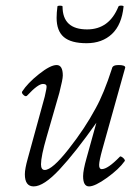

<svg xmlns="http://www.w3.org/2000/svg" viewBox="-20 -646 478 679"><path d="M286.1 -493.2Q231.4 -493.2 205.8 -514.9Q180.2 -536.6 180.2 -583Q180.2 -600.6 183.1 -623Q183.1 -626 192.1 -626Q201.2 -626 201.2 -623Q201.2 -542 288.1 -542Q366.2 -542 398.9 -623Q400.9 -627 412.1 -626Q417.5 -625 417 -623Q410.6 -558.6 376 -525.9Q341.3 -493.2 286.1 -493.2ZM99.1 13.2Q67.9 13.2 67.9 -29.8Q67.9 -48.8 78.1 -85L138.2 -304.2Q146 -336.9 144.5 -342.3Q143.1 -349.1 131.8 -349.1Q114.3 -349.1 77.1 -309.1Q71.8 -302.2 63.7 -309.6Q55.7 -316.9 58.1 -321.8Q77.6 -352.1 117.9 -384Q158.2 -416 180.2 -416Q202.1 -416 202.1 -378.9Q202.1 -365.7 189.9 -317.9L145 -162.1Q125 -93.3 125 -64.9Q125 -44.9 138.2 -44.9Q164.6 -44.9 222.4 -118.4Q280.3 -191.9 317.9 -262.2Q347.2 -314.5 376 -403.8Q377.9 -416 398.9 -416Q422.9 -416 422.9 -407.2L341.8 -117.2Q331.1 -78.6 330.6 -63.5Q330.1 -48.3 339.8 -47.9Q361.3 -47.9 403.8 -91.8Q405.3 -94.2 410.4 -91.3Q415.5 -88.4 419.2 -83.7Q422.9 -79.1 420.9 -76.2Q400.9 -47.9 358.4 -17.3Q315.9 13.2 294.9 13.2Q273.9 13.2 273.9 -22.9Q273.9 -43.9 286.1 -86.9L320.8 -211.9Q247.1 -107.4 190.9 -47.1Q134.8 13.2 99.1 13.2Z"/></svg>

Font: Junicode SmCond Light
Style: Italic
Weight: 300
Width: 4
Italic angle: -11°
Designer: Peter S. Baker
Version: Version 2.206